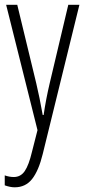

<svg xmlns="http://www.w3.org/2000/svg" viewBox="-21 -550 360 810"><path d="M137.2 -1 4.9 -529.8H51.8L131.8 -199.2Q146 -139.6 159.2 -64.9H163.1Q172.4 -129.9 189 -200.2L267.1 -529.8H314L159.2 100.1Q142.1 169.9 114.5 205.1Q86.9 240.2 41 240.2Q22.5 240.2 -1 231.9V189.9Q18.6 196.8 37.1 196.8Q66.4 196.8 83.5 171.6Q100.6 146.5 113.8 90.8Z"/></svg>

Font: TypoPRO Open Sans Condensed
Style: Regular
Weight: 300
Width: 3
Foundry: Ascender Corporation
Version: Version 1.10